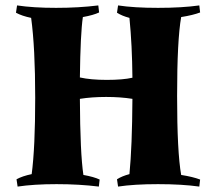

<svg xmlns="http://www.w3.org/2000/svg" viewBox="-20 -680 784 709"><path d="M416 -660Q475 -651 563.5 -651Q652 -651 716 -660L719 -634Q693 -624 649 -617Q634 -532 634 -325.5Q634 -119 649 -34Q693 -27 719 -17L716 9Q652 0 563.5 0Q475 0 416 9L412 -18Q431 -30 458 -37Q468 -139 469 -315Q425 -322 372 -322Q319 -322 275 -315Q276 -113 288 -34Q327 -27 348 -17L345 9Q273 0 189 0Q105 0 45 9L41 -18Q63 -30 97 -37Q110 -135 110 -319Q110 -503 95 -614Q61 -621 39 -633L43 -660Q103 -651 187 -651Q271 -651 343 -660L346 -634Q325 -624 286 -617Q277 -557 275 -394Q315 -385 374.5 -385Q434 -385 469 -393Q468 -513 458 -614Q431 -621 412 -633Z"/></svg>

Font: Almendra
Style: Bold
Weight: 700
Designer: Ana Sanfelippo
Foundry: Ana Sanfelippo
Version: Version 1.004